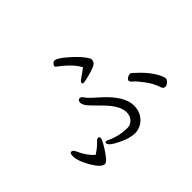

<svg xmlns="http://www.w3.org/2000/svg" viewBox="-138 -992 1276 1276"><g transform="rotate(-45 500.0 -354.0)"><path d="M108 -182Q108 -209 122.5 -209Q137 -209 147 -186Q177 -117 222 -79Q267 -108 294 -138Q302 -148 313.5 -148Q325 -148 325 -134.5Q325 -121 298 -76Q246 8 223 8Q191 8 150.5 -61Q110 -130 108 -174ZM898 -148Q911 -121 911 -108.5Q911 -96 897 -83.5Q883 -71 868 -71Q853 -71 846 -90Q831 -139 795 -187Q759 -235 742 -248Q725 -261 725 -271.5Q725 -282 738 -290.5Q751 -299 761 -299Q771 -299 775 -295Q864 -217 898 -148ZM568 -134Q568 -194 492 -272Q461 -304 427.5 -338Q394 -372 394 -396.5Q394 -421 415 -421Q426 -421 437 -404Q448 -387 470 -367Q492 -347 520 -322Q634 -218 634 -131Q634 -86 614.5 -55.5Q595 -25 566.5 -10Q538 5 512 5Q458 5 394 -28Q325 -61 325 -85Q325 -94 335 -94Q345 -94 357 -86.5Q369 -79 409.5 -67.5Q450 -56 501 -56Q527 -56 547.5 -78Q568 -100 568 -134ZM574 -551Q550 -593 514.5 -626Q479 -659 461.5 -670.5Q444 -682 444 -689Q444 -696 452.5 -706Q461 -716 472 -716Q496 -716 560.5 -658.5Q625 -601 648 -559Q652 -554 652 -546Q652 -517 619 -504Q586 -491 551.5 -482.5Q517 -474 505 -474Q493 -474 493 -483Q493 -492 510 -504Q547 -529 574 -551Z"/></g></svg>

Font: LXGW Bright GB
Style: Regular
Weight: 400
Designer: Christian Thalmann (Catharsis Fonts)
Foundry: LXGW / Christian Thalmann (Catharsis Fonts) / Fontworks Inc.
Version: Version 5.510